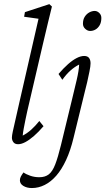

<svg xmlns="http://www.w3.org/2000/svg" viewBox="-20 -696 515 937"><path d="M68.4 7.8Q52.7 7.8 45.4 -2Q38.1 -11.7 38.1 -24.4Q38.1 -34.2 42.5 -54.7Q46.9 -75.2 55.2 -110.8Q63.5 -146.5 75.2 -199.2L168 -604.5L97.7 -614.3L101.6 -636.7L220.7 -675.8L233.4 -664.1Q224.6 -627.9 214.4 -586.4Q204.1 -544.9 189.5 -481.4L113.3 -154.3Q109.4 -136.7 104.5 -113.3Q99.6 -89.8 95.7 -68.4Q91.8 -46.9 90.8 -34.2Q113.3 -45.9 132.8 -63.5Q152.3 -81.1 171.9 -105.5L192.4 -80.1Q168 -51.8 145.5 -32.2Q123 -12.7 103.5 -2.4Q84 7.8 68.4 7.8ZM395.5 -254.9 338.9 -23.4Q324.2 38.1 302.7 84.5Q281.2 130.9 254.9 161.1Q228.5 191.4 198.2 206.5Q168 221.7 135.7 221.7Q111.3 221.7 94.2 211.4Q77.1 201.2 77.1 183.6Q77.1 174.8 81.5 166Q85.9 157.2 94.7 145.5Q106.4 154.3 127.4 161.6Q148.4 168.9 171.9 168.9Q200.2 168.9 218.3 154.8Q236.3 140.6 249.5 106.4Q262.7 72.3 277.3 12.7L331.1 -209Q342.8 -256.8 354 -304.7Q365.2 -352.5 366.2 -380.9Q344.7 -370.1 324.2 -352.1Q303.7 -334 284.2 -306.6L265.6 -335Q290 -363.3 312 -382.8Q334 -402.3 354 -412.6Q374 -422.9 390.6 -422.9Q407.2 -422.9 414.6 -413.1Q421.9 -403.3 421.9 -386.7Q421.9 -373 416.5 -346.7Q411.1 -320.3 405.3 -294.4Q399.4 -268.6 395.5 -254.9ZM419.9 -544.9Q407.2 -544.9 396 -555.2Q384.8 -565.4 384.8 -580.1Q384.8 -600.6 393.6 -614.3Q402.3 -627.9 415.5 -635.3Q428.7 -642.6 442.4 -642.6Q454.1 -642.6 464.4 -632.8Q474.6 -623 474.6 -608.4Q474.6 -586.9 466.3 -572.8Q458 -558.6 445.8 -551.8Q433.6 -544.9 419.9 -544.9Z"/></svg>

Font: Crimson Pro ExtraLight
Style: Italic
Weight: 250
Italic angle: -12°
Designer: Jacques Le Bailly
Foundry: Baron von Fonthausen
Version: Version 1.003